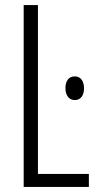

<svg xmlns="http://www.w3.org/2000/svg" viewBox="-20 -734 391 754"><path d="M73 0H329V-51H129V-714H73ZM274 -434C248 -434 237 -414 237 -388C237 -362 249 -341 274 -341C298 -341 310 -361 310 -387C310 -414 298 -434 274 -434Z"/></svg>

Font: Noto Sans Display Condensed Light
Style: Regular
Weight: 300
Width: 3
Designer: Monotype Design Team
Foundry: Monotype Imaging Inc.
Version: Version 1.900